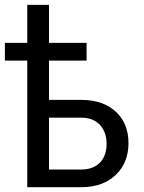

<svg xmlns="http://www.w3.org/2000/svg" viewBox="-38 -781 600 801"><path d="M323.2 -602.1H166.5V-760.7H75.7V-602.1H-17.6V-528.3H75.7V0H305.2C364.7 -1 411.6 -18.6 446.3 -52.7C481 -86.4 498 -130.4 498 -184.1C498 -237.8 481 -281.2 446.3 -314C411.6 -346.7 364.3 -363.8 303.2 -364.3H166.5V-528.3H323.2ZM303.7 -290C336.4 -289.6 361.8 -278.8 379.9 -258.8C397.9 -238.3 406.7 -212.4 406.7 -180.7C406.7 -115.7 368.7 -73.7 300.3 -73.7H166.5V-290Z"/></svg>

Font: Roboto
Style: Regular
Weight: 400
Designer: Google
Version: Version 2.137; 2017